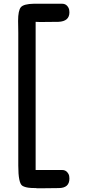

<svg xmlns="http://www.w3.org/2000/svg" viewBox="-20 -815 470 1029"><path d="M352 142Q352 193 294 193L206 194H175V193Q145 193 133 191Q111 188 99 180Q78 165 78 73V0V-190V-221V-231V-301V-369V-381V-392V-602V-639Q78 -652 77.5 -673.5Q77 -695 77 -703Q77 -759 92 -776.5Q107 -794 162 -795H175H206H312Q330 -795 340 -783.5Q350 -772 351 -760L352 -749Q352 -701 294 -698L195 -697L171 -698V-620V-610V-392V-371V-301V-231V-210V8V19V96H206H312Q330 96 340 107.5Q350 119 351 130Z"/></svg>

Font: Soda Fountain
Style: Regular
Weight: 400
Version: Version 1.0